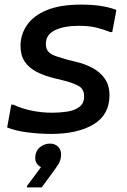

<svg xmlns="http://www.w3.org/2000/svg" viewBox="-20 -573 551 833"><path d="M29 -119H38Q71 -103 115 -93.5Q159 -84 206 -84Q238 -84 270 -88.5Q302 -93 323.5 -108.5Q345 -124 345 -155Q345 -188 318.5 -201.5Q292 -215 251 -225L218 -233Q172 -244 138.5 -261.5Q105 -279 87 -306Q69 -333 69 -374Q69 -423 97 -464Q125 -505 183 -529Q241 -553 331 -553Q379 -553 416 -547.5Q453 -542 485 -530L467 -434H458Q425 -447 395 -454Q365 -461 322 -461Q258 -461 218.5 -442Q179 -423 179 -383Q179 -359 191.5 -347Q204 -335 226.5 -328Q249 -321 276 -313L309 -305Q348 -296 381 -278.5Q414 -261 434.5 -232Q455 -203 455 -160Q455 -75 386 -33.5Q317 8 202 8Q153 8 100.5 1.5Q48 -5 11 -20ZM158 152Q150 149 141.5 139Q133 129 133 113Q133 83 152.5 66.5Q172 50 197 50Q218 50 231.5 63Q245 76 245 97Q245 121 233.5 139Q222 157 213 169L161 240H97V234Z"/></svg>

Font: Kufam Medium
Style: Italic
Weight: 500
Italic angle: -11°
Designer: Artur Schmal
Foundry: Original Type
Version: Version 1.301; ttfautohint (v1.8.3)